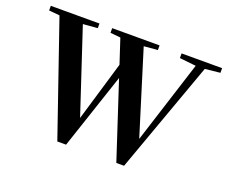

<svg xmlns="http://www.w3.org/2000/svg" viewBox="-111 -844 1253 1045"><g transform="rotate(20 515.5 -322.0)"><path d="M304.7 18.6 81.1 -630.4 19 -636.2V-663.1H300.8V-636.2L216.8 -629.4L377.4 -144L480 -489.3L433.6 -630.4L374.5 -636.2V-663.1H648.9V-636.2L569.3 -629.4L718.8 -147L871.6 -626L776.4 -636.2V-663.1H1011.2V-636.2L923.8 -627L691.4 18.6H646.5L502.4 -420.9L355.5 18.6Z"/></g></svg>

Font: Elstob SemiBold
Style: Regular
Weight: 600
Designer: Peter S. Baker
Version: Version 1.015